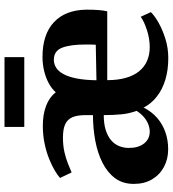

<svg xmlns="http://www.w3.org/2000/svg" viewBox="23 -780 768 854"><g transform="rotate(-90 407.0 -353.0)"><path d="M170 11Q126.5 11 91.5 -7.8Q56.5 -26.5 36.2 -60.8Q16 -95 16 -142Q16 -191 41.5 -225.2Q67 -259.5 110.2 -281.2Q153.5 -303 208.2 -313.2Q263 -323.5 322 -323.5V-356Q322 -392.5 312.8 -414.5Q303.5 -436.5 281.8 -446.8Q260 -457 222.5 -457Q186.5 -457 158 -450.5Q129.5 -444 107 -435Q84.5 -426 67 -418.5L42.5 -470Q53.5 -480 75 -493Q96.5 -506 126.8 -518.2Q157 -530.5 194.5 -538.5Q232 -546.5 275 -546.5Q325.5 -546.5 363.8 -531.8Q402 -517 423.5 -489Q440.5 -508 465.2 -521Q490 -534 519.8 -541Q549.5 -548 580.5 -548Q681 -548 735.2 -497.2Q789.5 -446.5 791 -353.5Q791 -320 789.2 -297.5Q787.5 -275 783.5 -260H477.5Q477.5 -212.5 487.8 -177Q498 -141.5 517.2 -118Q536.5 -94.5 563.5 -82.8Q590.5 -71 624 -71Q661.5 -71 699.5 -83.2Q737.5 -95.5 759.5 -111L780 -66Q765 -50 733.5 -32Q702 -14 661 -1.2Q620 11.5 575.5 11.5Q522.5 11.5 479.5 -1.5Q436.5 -14.5 405 -39Q373.5 -63.5 355.5 -98Q337.5 -62.5 309.8 -38.2Q282 -14 246.5 -1.5Q211 11 170 11ZM477 -308 635 -311Q636 -322 636 -334.8Q636 -347.5 636 -358Q636 -424 621.8 -460.8Q607.5 -497.5 568 -497.5Q549.5 -497.5 533.2 -487.5Q517 -477.5 504.8 -455.2Q492.5 -433 485.2 -397Q478 -361 477 -308ZM248.5 -71Q265 -71 282 -77.8Q299 -84.5 314.2 -97.8Q329.5 -111 341 -130Q329 -161 325.5 -197Q322 -233 322 -275.5Q283.5 -275.5 255.8 -266.8Q228 -258 210.2 -242.8Q192.5 -227.5 184.2 -207.2Q176 -187 176 -164Q176 -121 196 -96Q216 -71 248.5 -71ZM580 -717V-629H269.5V-717Z"/></g></svg>

Font: Merriweather 72pt ExtraBold
Style: Regular
Weight: 800
Version: Version 2.100